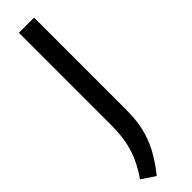

<svg xmlns="http://www.w3.org/2000/svg" viewBox="-322 -725 881 881"><g transform="rotate(-45 119.0 -284.0)"><path d="M56.5 172 -8.5 128.5Q21 85.5 39.2 45Q57.5 4.5 65.8 -41.2Q74 -87 74 -146.5V-740H172.5V-139.5Q172.5 -78 160.8 -26.8Q149 24.5 123.5 72.5Q98 120.5 56.5 172Z"/></g></svg>

Font: Encode Sans Semi Condensed Medium
Style: Regular
Weight: 500
Width: 4
Designer: Multiple Designers
Foundry: Impallari Type
Version: Version 3.000; ttfautohint (v1.8.3) -l 8 -r 50 -G 200 -x 14 